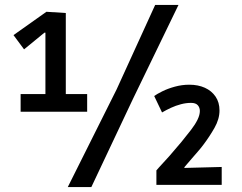

<svg xmlns="http://www.w3.org/2000/svg" viewBox="-20 -753 985 782"><path d="M256 9 455 -389 612 -733H707L521 -349L352 9ZM64 -298V-370H165V-620H161L78 -552L35 -610L169 -705L248 -700V-370H335V-298ZM617 0V-59Q617 -59 627 -70.5Q637 -82 653.5 -99.5Q670 -117 687 -137.5Q704 -158 719 -175Q741 -202 758 -224Q775 -246 784.5 -265.5Q794 -285 794 -301Q794 -315 785.5 -324.5Q777 -334 758 -334Q738 -334 717 -328.5Q696 -323 676.5 -314Q657 -305 640 -295L608 -362Q619 -370 641 -381Q663 -392 692 -400Q721 -408 751 -408Q787 -408 814.5 -395.5Q842 -383 858 -359.5Q874 -336 874 -303Q874 -268 853.5 -232Q833 -196 808 -163Q800 -152 786.5 -136.5Q773 -121 760.5 -106.5Q748 -92 739.5 -82Q731 -72 731 -72V-69L883 -73V0Z"/></svg>

Font: Ruda SemiBold
Style: Regular
Weight: 600
Designer: Mariela Monsalve and Angelina Sanchez
Foundry: Mariela Monsalve and Angelina Sanchez
Version: Version 2.001